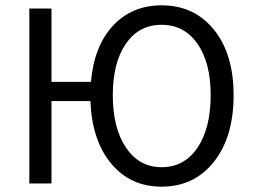

<svg xmlns="http://www.w3.org/2000/svg" viewBox="-20 -688 948 720"><path d="M586 12Q469 12 397 -74.5Q325 -161 319 -309H173V0H90V-656H173V-381H321Q333 -516 404 -592Q475 -668 586 -668Q708 -668 782 -577Q856 -486 856 -331Q856 -174 782 -81Q708 12 586 12ZM586 -61Q671 -61 720.5 -134Q770 -207 770 -331Q770 -453 720.5 -524Q671 -595 586 -595Q501 -595 452 -524Q403 -453 403 -331Q403 -208 452.5 -134.5Q502 -61 586 -61Z"/></svg>

Font: Toshiba Sans
Style: Regular
Weight: 400
Designer: Paul D. Hunt
Foundry: Toshiba Corporation
Version: Version 2.020;PS 2.0;hotconv 1.0.86;makeotf.lib2.5.63406